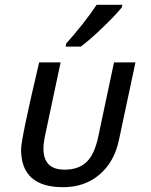

<svg xmlns="http://www.w3.org/2000/svg" viewBox="-20 -775 637 809"><path d="M246.1 13.7Q68.8 13.7 68.8 -145Q68.8 -189.9 145 -512.2H235.4L168.9 -199.2Q163.1 -170.9 163.1 -148.9Q163.1 -60.1 252 -60.1Q310.5 -60.1 344.2 -92Q377.9 -124 393.6 -197.3L460.4 -512.2H550.8L481 -184.6Q461.9 -93.3 399.7 -39.8Q337.4 13.7 246.1 13.7ZM320.3 -578.6H256.3L259.3 -592.3Q290 -625.5 327.1 -672.6Q364.3 -719.7 387.2 -754.9H495.6L493.2 -743.7Q464.4 -708.5 411.1 -657.5Q357.9 -606.4 320.3 -578.6Z"/></svg>

Font: Cadman
Style: Italic
Weight: 400
Italic angle: -12°
Designer: Paul James MIller
Foundry: High-Logic / Made with FontCreator
Version: Version 2.114;March 28, 2021;FontCreator 13.0.0.2683 64-bit